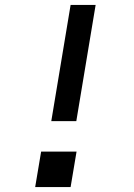

<svg xmlns="http://www.w3.org/2000/svg" viewBox="-20 -755 540 775"><path d="M187 -266 265 -735H366L288 -266ZM122 0 146 -143H289L265 0Z"/></svg>

Font: Iosevka SS04 Semibold Oblique
Style: Regular
Weight: 600
Italic angle: -9°
Monospace: yes
Designer: Belleve Invis
Foundry: Belleve Invis
Version: Version 19.0.0; ttfautohint (v1.8.4)